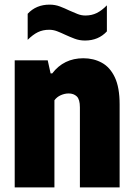

<svg xmlns="http://www.w3.org/2000/svg" viewBox="-20 -809 578 829"><path d="M43.5 0V-548.5H186L198.5 -492H205.5Q255.5 -557.5 340 -557.5Q384 -557.5 419.5 -538.2Q455 -519 475.8 -475.2Q496.5 -431.5 496.5 -358.5V0H325V-345.5Q325 -380 311.5 -392.8Q298 -405.5 276.5 -405.5Q259.5 -405.5 242.5 -398Q225.5 -390.5 215 -376V0ZM347 -634Q323 -634 302 -642Q281 -650 261.5 -659Q243.5 -667.5 226.8 -674Q210 -680.5 192.5 -680.5Q165 -680.5 143.5 -670Q122 -659.5 99.5 -637V-749.5Q136 -789 194 -789Q218 -789 239 -781Q260 -773 279.5 -763.5Q297.5 -755.5 314.2 -748.8Q331 -742 348.5 -742Q376 -742 397.8 -752.8Q419.5 -763.5 441.5 -786V-673.5Q405 -634 347 -634Z"/></svg>

Font: Encode Sans Cnd XBd
Style: Regular
Weight: 800
Width: 3
Designer: Multiple Designers
Foundry: Impallari Type
Version: Version 3.002; ttfautohint (v1.8.3) -l 8 -r 50 -G 200 -x 14 